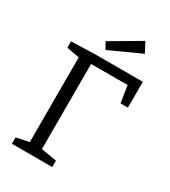

<svg xmlns="http://www.w3.org/2000/svg" viewBox="-218 -1019 996 1125"><g transform="rotate(30 280.0 -456.5)"><path d="M49 0V-43L135 -61V-634L49 -650V-693L216 -698H532V-523H482L464 -637H217V-61L322 -43V0ZM249 -750 224 -795 425 -913 460 -846Z"/></g></svg>

Font: Bitter
Style: Regular
Weight: 400
Designer: Sol Matas, and Bitter project Authors
Foundry: Sol Matas
Version: Version 2.001